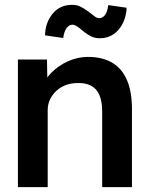

<svg xmlns="http://www.w3.org/2000/svg" viewBox="-20 -773 649 793"><path d="M54 -527H174L176 -419L153 -407Q163 -443 192 -472.5Q221 -502 261 -520Q301 -538 343 -538Q403 -538 443.5 -514Q484 -490 504.5 -442Q525 -394 525 -322V0H402V-313Q402 -353 391 -379.5Q380 -406 357 -418.5Q334 -431 301 -430Q274 -430 251.5 -421.5Q229 -413 212.5 -397.5Q196 -382 186.5 -362Q177 -342 177 -318V0H116Q98 0 82.5 0Q67 0 54 0ZM325 -643Q307 -659 297 -665Q287 -671 279 -671Q266 -671 255.5 -657.5Q245 -644 241 -616L166 -627Q167 -679 197 -716Q227 -753 278 -753Q297 -753 311.5 -746Q326 -739 344 -726Q362 -712 371.5 -705Q381 -698 390 -698Q404 -698 414 -711.5Q424 -725 427 -752L503 -741Q502 -708 488 -678.5Q474 -649 449.5 -632Q425 -615 392 -615Q373 -615 358 -622Q343 -629 325 -643Z"/></svg>

Font: Our Lexend Medium
Style: Regular
Weight: 500
Designer: Bonnie Shaver-Troup, Thomas Jockin
Foundry: Lexend
Version: Version 1.007